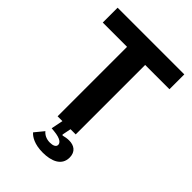

<svg xmlns="http://www.w3.org/2000/svg" viewBox="-262 -805 1124 1124"><g transform="rotate(45 300.0 -243.0)"><path d="M314 212C382 212 446 189 446 121C446 72 413 52 373 52C357 52 341 55 325 59L321 55L332 0H375V-575H576V-698H24V-575H225V0H265L250 74L271 76C333 82 346 101 346 116C346 133 327 141 302 141C271 141 249 128 236 112L190 168C207 188 245 212 314 212Z"/></g></svg>

Font: IBM Plex Mono
Style: Bold
Weight: 700
Monospace: yes
Designer: Mike Abbink, Paul van der Laan, Pieter van Rosmalen
Foundry: Bold Monday
Version: Version 2.004